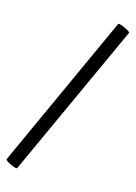

<svg xmlns="http://www.w3.org/2000/svg" viewBox="-129 -788 711 1005"><g transform="rotate(15 226.0 -285.5)"><path d="M68 147Q66 151 55.5 148Q45 145 32 139Q19 133 10 126.5Q1 120 2 117L383 -718Q385 -721 395.5 -718Q406 -715 419 -709Q432 -703 441.5 -697Q451 -691 450 -688Z"/></g></svg>

Font: Junicode SmExp
Style: Bold
Weight: 700
Width: 6
Designer: Peter S. Baker
Version: Version 2.205; ttfautohint (v1.8.4)